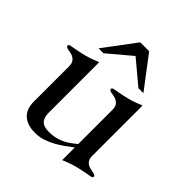

<svg xmlns="http://www.w3.org/2000/svg" viewBox="-185 -805 945 945"><g transform="rotate(45 287.0 -333.0)"><path d="M393.1 -80.1Q375 -66.4 353.8 -51Q332.5 -35.6 308.6 -22.5Q284.7 -9.3 258.3 -0.7Q231.9 7.8 204.1 7.8Q173.8 7.8 152.3 0Q130.9 -7.8 117.2 -21.5Q103.5 -35.2 97.2 -54.2Q90.8 -73.2 90.8 -95.2V-341.8Q90.8 -359.9 85 -369.9Q79.1 -379.9 70.6 -385.5Q62 -391.1 52 -393.3Q42 -395.5 33.4 -397Q24.9 -398.4 19 -401.1Q13.2 -403.8 13.2 -410.2Q13.2 -417 23.9 -419.2Q34.7 -421.4 55.9 -425Q77.1 -428.7 108.4 -436.5Q139.6 -444.3 181.2 -461.9V-109.9Q181.2 -78.1 196 -61Q210.9 -43.9 249 -43.9Q270.5 -43.9 288.8 -47.6Q307.1 -51.3 324.5 -58.8Q341.8 -66.4 358.4 -77.6Q375 -88.9 393.1 -104V-341.8Q393.1 -359.9 387.2 -369.9Q381.3 -379.9 372.8 -385.5Q364.3 -391.1 354 -393.3Q343.8 -395.5 335.2 -397Q326.7 -398.4 320.8 -401.1Q314.9 -403.8 314.9 -410.2Q314.9 -417 325.7 -419.2Q336.4 -421.4 357.7 -425Q378.9 -428.7 410.4 -436.5Q441.9 -444.3 482.9 -461.9V-111.8Q482.9 -94.2 488.8 -84Q494.6 -73.7 503.2 -68.4Q511.7 -63 522 -60.8Q532.2 -58.6 540.8 -56.9Q549.3 -55.2 555.2 -52.7Q561 -50.3 561 -43.9Q561 -37.1 550.3 -34.9Q539.6 -32.7 518.3 -29.1Q497.1 -25.4 465.6 -17.6Q434.1 -9.8 393.1 7.8ZM165 -507.8H130.9L254.9 -673.8H316.9L442.9 -507.8H408.2L286.1 -609.9Z"/></g></svg>

Font: XB Zar
Style: Regular
Weight: 400
Designer: Behnam
Foundry: Irmug
Version: Version 8.005 2009